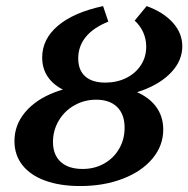

<svg xmlns="http://www.w3.org/2000/svg" viewBox="-20 -604 623 635"><path d="M27.8 -137.3Q27.8 -190.6 63 -232.7Q98.3 -274.8 160.9 -298.8Q223.6 -322.7 302.8 -322.7Q369.8 -322.7 418.7 -305Q467.6 -287.3 493.7 -254.2Q519.9 -221.1 519.9 -175.6Q519.9 -122.3 484.4 -79.7Q448.9 -37.1 386.2 -12.9Q323.6 11.3 245.2 11.3Q178.3 11.3 129.2 -6.7Q80.1 -24.6 53.9 -58.2Q27.8 -91.7 27.8 -137.3ZM392.1 -181.4Q392.1 -225.9 367.4 -250.1Q342.7 -274.3 298 -274.3Q259 -274.3 226.1 -255.7Q193.1 -237 174.2 -204.8Q155.2 -172.7 155.2 -134.6Q155.2 -92.1 180.8 -68.6Q206.4 -45.2 253.4 -45.2Q292.8 -45.2 324.4 -63.1Q356 -80.9 374 -112Q392.1 -143 392.1 -181.4ZM119.5 -413.6Q119.5 -474.6 171.4 -518.7Q223.4 -562.9 320.9 -583.9L338.3 -532.4Q288.9 -512.7 263.8 -481.9Q238.7 -451.1 238.7 -410.8Q238.7 -372 261.8 -351.4Q284.8 -330.8 328.7 -330.8Q366.5 -330.8 397.6 -346.2Q428.6 -361.7 446.1 -388.7Q463.6 -415.8 463.6 -449.6Q463.6 -474.5 453.7 -496.9Q443.7 -519.3 425.4 -535.8L465 -583.9Q521 -563.5 552 -528.7Q582.9 -493.9 582.9 -450.9Q582.9 -404.2 547.3 -365.8Q511.7 -327.4 450.4 -304.9Q389 -282.4 314.8 -282.4Q253.9 -282.4 210.2 -298.1Q166.5 -313.8 143 -343.3Q119.5 -372.8 119.5 -413.6Z"/></svg>

Font: Playfair Micro SmCond SmLight
Style: Italic
Weight: 360
Width: 4
Italic angle: -15.6°
Designer: Claus Eggers Sørensen
Foundry: Claus Eggers Sørensen
Version: Version 2.203;Glyphs 3.3 (3326)